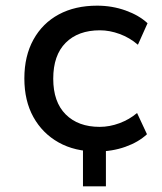

<svg xmlns="http://www.w3.org/2000/svg" viewBox="-20 -526 572 678"><path d="M273 132V-42H354V132ZM322 9Q244 9 187 -23Q130 -55 98 -112.5Q66 -170 66 -249Q66 -328 98 -386Q130 -444 187.5 -475Q245 -506 323 -506Q376 -506 423.5 -489Q471 -472 501 -444L467 -368Q438 -393 402.5 -406Q367 -419 333 -419Q256 -419 212 -375Q168 -331 168 -248Q168 -166 212 -122Q256 -78 332 -78Q367 -78 402 -91Q437 -104 464 -127L499 -52Q469 -24 422.5 -7.5Q376 9 322 9Z"/></svg>

Font: Nunito Sans 7pt Medium
Style: Regular
Weight: 500
Designer: Vernon Adams
Foundry: Vernon Adams
Version: Version 3.101;gftools[0.9.27]